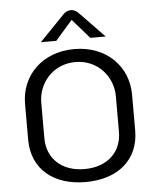

<svg xmlns="http://www.w3.org/2000/svg" viewBox="-59 -917 801 983"><g transform="rotate(-5 341.5 -425.5)"><path d="M341.7 -816.7 429.2 -716.7H508.3L383.3 -845.8C383.3 -845.8 366.7 -866.7 341.7 -866.7C316.7 -866.7 300 -845.8 300 -845.8L175 -716.7H254.2ZM341.7 -666.7C177.5 -666.7 66.7 -555 66.7 -408.3V-225C66.7 -73.3 176.7 16.7 341.7 16.7C506.7 16.7 616.7 -73.3 616.7 -225V-408.3C616.7 -555 505.8 -666.7 341.7 -666.7ZM341.7 -600C457.5 -600 533.3 -507.5 533.3 -408.3V-225C533.3 -122.5 460.8 -50 341.7 -50C222.5 -50 150 -122.5 150 -225V-408.3C150 -507.5 225.8 -600 341.7 -600Z"/></g></svg>

Font: BoonHome
Style: Book
Weight: 400
Designer: Sungsit Sawaiwan
Foundry: Sungsit Sawaiwan
Version: Version 0.2